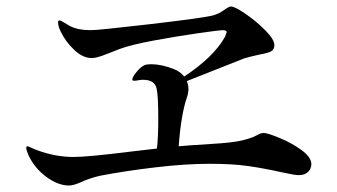

<svg xmlns="http://www.w3.org/2000/svg" viewBox="-20 -662 1040 592"><path d="M940 -156Q940 -142 930 -132Q920 -122 901 -122Q888 -122 848 -131Q794 -143 745.5 -150Q697 -157 626 -157Q552 -157 459 -146Q366 -135 288 -120Q254 -112 229 -100Q206 -90 193 -90Q159 -90 123 -116.5Q87 -143 68 -183Q61 -199 61 -206Q61 -211 64 -211Q67 -211 76.5 -206.5Q86 -202 97 -198Q152 -178 207 -178Q250 -178 378 -194L464 -204Q468 -241 468 -297Q468 -366 463 -388Q458 -416 421 -416Q414 -416 406.5 -414.5Q399 -413 394 -413Q388 -413 388 -417Q388 -424 400.5 -439.5Q413 -455 425 -461Q433 -464 446 -464Q478 -464 516 -449Q535 -442 548 -426Q640 -487 674 -549Q679 -562 679 -563Q679 -569 666 -569Q657 -569 590.5 -559.5Q524 -550 454 -537Q384 -524 349 -511L321 -500Q317 -498 296 -490.5Q275 -483 263 -483Q235 -483 208.5 -508.5Q182 -534 168 -563Q159 -580 159 -594Q159 -596 160 -597.5Q161 -599 163 -599Q167 -599 177.5 -592.5Q188 -586 195 -582Q220 -569 260 -569Q284 -569 442.5 -587.5Q601 -606 635 -614Q654 -619 670 -630.5Q686 -642 692 -642Q704 -642 737.5 -619Q771 -596 798.5 -568Q826 -540 826 -523Q826 -509 815.5 -503.5Q805 -498 781 -494Q745 -486 733 -482Q616 -436 556 -412Q561 -400 561 -388Q561 -376 557 -364Q538 -309 531 -211Q562 -214 629 -218Q699 -222 728.5 -229.5Q758 -237 771 -244.5Q784 -252 793 -252Q805 -252 842.5 -236.5Q880 -221 910 -199Q940 -177 940 -156Z"/></svg>

Font: Shippori Mincho SemiBold
Style: Regular
Weight: 600
Designer: FONTDASU
Foundry: FONTDASU / Google Inc. / but / Adobe
Version: Version 3.110; ttfautohint (v1.8.3)